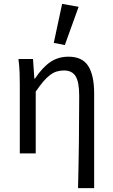

<svg xmlns="http://www.w3.org/2000/svg" viewBox="-20 -790 581 989"><path d="M382 179Q385 59 386.5 -66Q388 -191 388 -297Q388 -366 370 -396.5Q352 -427 309 -427Q289 -427 271.5 -421.5Q254 -416 237 -403Q220 -390 202.5 -369.5Q185 -349 164 -318V0H82V-353Q82 -382 81 -415Q80 -448 75 -486H150L157 -385H160Q198 -442 238.5 -470Q279 -498 333 -498Q404 -498 434.5 -450Q465 -402 465 -308V179ZM257 -569 300 -770 385 -755 314 -558Z"/></svg>

Font: Processing Sans Pro
Style: Regular
Weight: 400
Designer: Paul D. Hunt
Foundry: Adobe Systems Incorporated
Version: Version 2.020;PS 2.000;hotconv 1.0.86;makeotf.lib2.5.63406